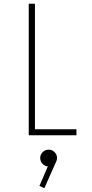

<svg xmlns="http://www.w3.org/2000/svg" viewBox="-20 -720 490 1022"><path d="M166 -32H387V0H133V-700H166ZM239 166Q220.5 166 207.2 152.8Q194 139.5 194 120.5Q194 103 207.2 89.8Q220.5 76.5 239 76.5Q257.5 76.5 270.5 89.8Q283.5 103 283.5 120.5Q283.5 139.5 270.5 152.8Q257.5 166 239 166ZM244 144 280 138 216 282 190 269.5Z"/></svg>

Font: League Mono Thin Condensed
Style: Regular
Weight: 100
Width: 1
Designer: Tyler Finck
Foundry: The League of Moveable Type / Tyler Finck
Version: Version 2.300;RELEASE